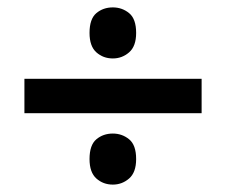

<svg xmlns="http://www.w3.org/2000/svg" viewBox="-20 -612 612 519"><path d="M285 -454Q259 -454 240.5 -470.5Q222 -487 222 -523Q222 -561 240.5 -576.5Q259 -592 285 -592Q310 -592 329 -576.5Q348 -561 348 -523Q348 -487 329 -470.5Q310 -454 285 -454ZM46 -306V-399H525V-306ZM285 -113Q259 -113 240.5 -129.5Q222 -146 222 -182Q222 -220 240.5 -235.5Q259 -251 285 -251Q310 -251 329 -235.5Q348 -220 348 -182Q348 -146 329 -129.5Q310 -113 285 -113Z"/></svg>

Font: Noto Sans Medefaidrin SemiBold
Style: Regular
Weight: 600
Designer: Dalton Maag Ltd
Foundry: Dalton Maag Ltd
Version: Version 1.002; ttfautohint (v1.8.4.7-5d5b)